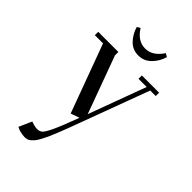

<svg xmlns="http://www.w3.org/2000/svg" viewBox="-274 -727 1126 1126"><g transform="rotate(45 289.5 -164.0)"><path d="M32.2 -411.1V-439H199.2V-411.1L330.1 -54.2L461.9 -411.1H394V-439H537.1V-411.1H491.2L336.9 4.9Q318.8 53.7 307.4 84.2Q295.9 114.7 282.5 148.2Q269 181.6 260.3 200.7Q251.5 219.7 240.7 239.7Q230 259.8 221.9 269.8Q213.9 279.8 203.9 288.6Q193.8 297.4 184.1 300.3Q174.3 303.2 163.1 303.2Q145.5 303.2 117.2 295.9L95.2 286.1L130.9 206.1Q161.1 217.8 182.1 217.8Q202.6 217.8 215.3 206.1Q228 194.3 250 147.5Q272 100.6 311 -4.9L256.8 14.2L100.1 -411.1ZM171.9 -619.1 191.9 -630.9Q233.4 -564 295.9 -564Q357.4 -564 400.9 -630.9L421.9 -619.1Q409.7 -574.7 376.7 -540.8Q343.8 -506.8 295.9 -506.8Q248 -506.8 216.3 -540.5Q184.6 -574.2 171.9 -619.1Z"/></g></svg>

Font: Dehuti
Style: Bold
Weight: 700
Version: Version 1.2